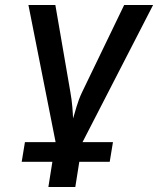

<svg xmlns="http://www.w3.org/2000/svg" viewBox="-20 -570 640 770"><path d="M67 79H190L174 180H282L298 79H420L433 0H311L594 -550H478L310 -202C289 -159 281 -118 273 -95C272 -118 270 -159 262 -202L202 -550H94L203 0H80Z"/></svg>

Font: JetBrains Mono SemiBold
Style: Italic
Weight: 472
Italic angle: -9°
Monospace: yes
Designer: Philipp Nurullin, Konstantin Bulenkov
Foundry: JetBrains
Version: Version 2.305